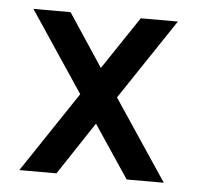

<svg xmlns="http://www.w3.org/2000/svg" viewBox="-40 -474 528 515"><g transform="rotate(5 224.5 -217.0)"><path d="M30 0H130L224 -142L319 0H419L274 -217L419 -434H319L224 -292L130 -434H30L175 -217Z"/></g></svg>

Font: Kunika
Style: Regular
Weight: 400
Designer: Leo Kuroshita
Foundry: kurogedelic
Version: Version 1.000;PS 001.000;hotconv 1.0.88;makeotf.lib2.5.64775